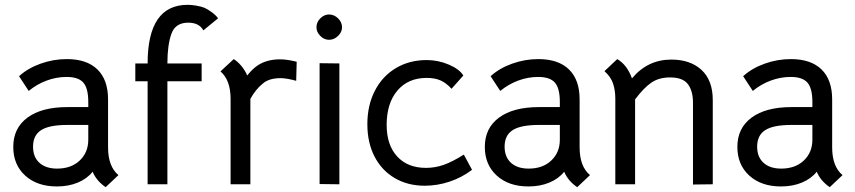

<svg xmlns="http://www.w3.org/2000/svg" viewBox="-20 -763 3546 796"><path d="M364 -51Q341 -22 302.5 -6Q264 10 216 10Q134 10 84.5 -35Q35 -80 35 -154Q35 -232 94 -275.5Q153 -319 259 -319H346V-340Q346 -397 325.5 -420.5Q305 -444 256 -444Q214 -444 173.5 -429Q133 -414 99 -386L59 -447Q95 -480 148 -499Q201 -518 257 -518Q340 -518 384 -475Q428 -432 428 -351V-152Q428 -73 471 -37L418 13Q380 -13 364 -51ZM346 -184V-245H259Q184 -245 150.5 -223.5Q117 -202 117 -155Q117 -112 143.5 -88Q170 -64 217 -64Q275 -64 310.5 -97.5Q346 -131 346 -184Z M674 -500H816V-426H674V1H592V-426H541V-500H592Q592 -743 758 -743Q775 -743 794.5 -739.5Q814 -736 827 -731Q841 -725 858.5 -712Q876 -699 884 -687L823 -637Q806 -669 760 -669Q707 -669 690.5 -622.5Q674 -576 674 -500Z M1210 -507 1208 -428Q1168 -439 1143 -439Q1096 -439 1070 -417Q1040 -393 1018 -353V1H936V-353Q936 -431 894 -467L949 -518Q964 -509 979.5 -491Q995 -473 1005 -450Q1027 -478 1050 -493Q1088 -517 1141 -517Q1170 -517 1210 -507Z M1305 -501 1387 -500V1L1305 0ZM1292 -650Q1292 -671 1308 -687Q1324 -703 1344 -703Q1365 -703 1381.5 -687Q1398 -671 1398 -650Q1398 -630 1381.5 -614Q1365 -598 1344 -598Q1324 -598 1308 -614Q1292 -630 1292 -650Z M1503 -248Q1503 -326 1534 -386.5Q1565 -447 1621 -480.5Q1677 -514 1749 -514Q1796 -514 1840 -495.5Q1884 -477 1901 -450L1852 -395Q1829 -420 1805.5 -430Q1782 -440 1749 -440Q1672 -440 1627.5 -387.5Q1583 -335 1583 -245Q1583 -162 1626.5 -114.5Q1670 -67 1746 -67Q1784 -67 1819.5 -79.5Q1855 -92 1903 -122L1937 -59Q1895 -27 1844 -10Q1793 7 1741 7Q1670 7 1616 -25Q1562 -57 1532.5 -114.5Q1503 -172 1503 -248Z M2319 -51Q2296 -22 2257.5 -6Q2219 10 2171 10Q2089 10 2039.5 -35Q1990 -80 1990 -154Q1990 -232 2049 -275.5Q2108 -319 2214 -319H2301V-340Q2301 -397 2280.5 -420.5Q2260 -444 2211 -444Q2169 -444 2128.5 -429Q2088 -414 2054 -386L2014 -447Q2050 -480 2103 -499Q2156 -518 2212 -518Q2295 -518 2339 -475Q2383 -432 2383 -351V-152Q2383 -73 2426 -37L2373 13Q2335 -13 2319 -51ZM2301 -184V-245H2214Q2139 -245 2105.5 -223.5Q2072 -202 2072 -155Q2072 -112 2098.5 -88Q2125 -64 2172 -64Q2230 -64 2265.5 -97.5Q2301 -131 2301 -184Z M2486 -468 2539 -518Q2580 -494 2600 -438Q2665 -516 2763 -516Q2842 -516 2888.5 -473Q2935 -430 2935 -348V1L2853 2V-337Q2853 -386 2832 -414Q2811 -442 2758 -442Q2712 -442 2680.5 -420.5Q2649 -399 2613 -351V1H2531V-354Q2531 -389 2521.5 -417Q2512 -445 2486 -468Z M3366 -51Q3343 -22 3304.5 -6Q3266 10 3218 10Q3136 10 3086.5 -35Q3037 -80 3037 -154Q3037 -232 3096 -275.5Q3155 -319 3261 -319H3348V-340Q3348 -397 3327.5 -420.5Q3307 -444 3258 -444Q3216 -444 3175.5 -429Q3135 -414 3101 -386L3061 -447Q3097 -480 3150 -499Q3203 -518 3259 -518Q3342 -518 3386 -475Q3430 -432 3430 -351V-152Q3430 -73 3473 -37L3420 13Q3382 -13 3366 -51ZM3348 -184V-245H3261Q3186 -245 3152.5 -223.5Q3119 -202 3119 -155Q3119 -112 3145.5 -88Q3172 -64 3219 -64Q3277 -64 3312.5 -97.5Q3348 -131 3348 -184Z"/></svg>

Font: Bellota Text
Style: Bold
Weight: 700
Designer: Kemie Guaida
Foundry: Kemie Guaida
Version: Version 4.001